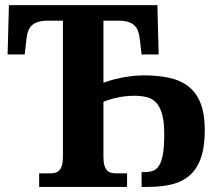

<svg xmlns="http://www.w3.org/2000/svg" viewBox="-20 -734 864 754"><path d="M386.2 -409.2Q398.4 -413.6 415.3 -418.7Q432.1 -423.8 452.6 -428Q473.1 -432.1 496.6 -435.1Q520 -438 544.9 -438Q603 -438 647.5 -427.7Q691.9 -417.5 722.4 -392.6Q752.9 -367.7 768.6 -326.2Q784.2 -284.7 784.2 -222.2Q784.2 -157.7 769.3 -114.7Q754.4 -71.8 726.1 -46.4Q697.8 -21 656.7 -10.5Q615.7 0 563 0H536.1V-58.1H546.9Q565.9 -58.1 580.3 -63Q594.7 -67.9 604.7 -83.7Q614.7 -99.6 619.9 -129.2Q625 -158.7 625 -208Q625 -257.3 616.2 -287.1Q607.4 -316.9 591.8 -332.5Q576.2 -348.1 554.4 -353Q532.7 -357.9 506.8 -357.9Q488.3 -357.9 470.2 -355.7Q452.1 -353.5 436.5 -349.9Q420.9 -346.2 408 -342Q395 -337.9 386.2 -334V-118.2Q386.2 -96.7 390.1 -84Q394 -71.3 400.9 -64.5Q407.7 -57.6 417 -55.4Q426.3 -53.2 437 -53.2H479V0H133.8V-53.2H175.8Q187 -53.2 196.3 -55.4Q205.6 -57.6 212.4 -64.5Q219.2 -71.3 223.1 -84Q227.1 -96.7 227.1 -118.2V-652.8H167Q144.5 -652.8 129.4 -647.9Q114.3 -643.1 104.7 -634Q95.2 -625 90.6 -611.8Q85.9 -598.6 84 -582L77.1 -520H9.8L15.1 -713.9H598.1L603 -520H536.1L528.8 -582Q526.9 -598.6 522.2 -611.8Q517.6 -625 508.1 -634Q498.5 -643.1 483.4 -647.9Q468.3 -652.8 445.8 -652.8H386.2Z"/></svg>

Font: Droids
Style: b
Weight: 700
Foundry: Ascender Corporation
Version: Version 1.00 build 113